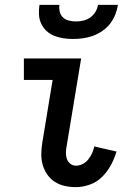

<svg xmlns="http://www.w3.org/2000/svg" viewBox="-20 -760 540 788"><path d="M292 8Q268 8 245.5 3Q223 -2 204.5 -14Q186 -26 173.5 -44.5Q161 -63 155 -84.5Q149 -106 149.5 -129.5Q150 -153 154 -177L196 -432H78V-520H313L254 -163Q251 -149 250.5 -135Q250 -121 254 -109Q258 -97 268 -88.5Q278 -80 292 -80Q306 -80 319.5 -87Q333 -94 342.5 -106Q352 -118 358 -131.5Q364 -145 367 -159L458 -138Q450 -110 435.5 -83Q421 -56 399.5 -34.5Q378 -13 349 -2.5Q320 8 292 8ZM280 -600Q260 -600 240 -603Q220 -606 202.5 -613Q185 -620 171 -633Q157 -646 149 -663Q141 -680 140 -700Q139 -720 142 -740H224Q222 -725 225.5 -711Q229 -697 239 -688Q249 -679 263 -675.5Q277 -672 292 -672Q307 -672 322 -675.5Q337 -679 350 -688Q363 -697 371.5 -711Q380 -725 382 -740H464Q461 -720 453 -700Q445 -680 432 -663Q419 -646 400 -633Q381 -620 361.5 -613Q342 -606 321 -603Q300 -600 280 -600Z"/></svg>

Font: Iosevka Curly Slab Semibold
Style: Italic
Weight: 600
Italic angle: -9°
Monospace: yes
Designer: Belleve Invis
Foundry: Belleve Invis
Version: Version 22.1.2; ttfautohint (v1.8.4)